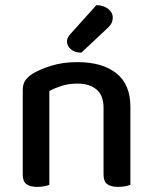

<svg xmlns="http://www.w3.org/2000/svg" viewBox="-20 -725 599 751"><path d="M385 -303Q385 -352 357.5 -375Q330 -398 283 -398Q248 -398 220.5 -389Q193 -380 173 -369V-2Q166 1 153.5 3.5Q141 6 126 6Q97 6 83 -5Q69 -16 69 -42V-372Q69 -395 78 -409Q87 -423 108 -437Q136 -454 181 -468Q226 -482 283 -482Q380 -482 435 -438.5Q490 -395 490 -307V-2Q483 1 470 3.5Q457 6 442 6Q413 6 399 -5Q385 -16 385 -42ZM357 -705Q387 -704 404 -689.5Q421 -675 421 -658Q421 -641 414 -630.5Q407 -620 390 -605L298 -519Q272 -519 257 -532.5Q242 -546 242 -562Q242 -572 246.5 -580Q251 -588 259 -596Z"/></svg>

Font: Baloo Thambi 2 Medium
Style: Regular
Weight: 500
Designer: Aadarsh Rajan and Ek Type
Foundry: Ek Type
Version: Version 1.640;hotconv 1.0.111;makeotfexe 2.5.65597; ttfautoh